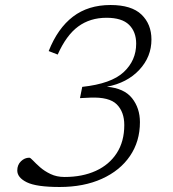

<svg xmlns="http://www.w3.org/2000/svg" viewBox="-20 -737 690 767"><path d="M238 -30Q309 -30 362.8 -54.5Q416.5 -79 446.5 -125.5Q476.5 -172 476.5 -237.5Q476.5 -290 446.5 -320Q416.5 -350 341 -347L299.5 -345L308.5 -390Q424.5 -402.5 474.2 -449Q524 -495.5 524 -562.5Q524 -610 495.5 -638Q467 -666 405.5 -666Q340 -666 292.5 -631.2Q245 -596.5 210.5 -519L174.5 -533Q210.5 -624 271.5 -670.5Q332.5 -717 421.5 -717Q505.5 -717 545.2 -678.8Q585 -640.5 585 -579Q585 -510 536.5 -458Q488 -406 407 -390.5Q476 -384.5 507.5 -344.8Q539 -305 539 -249Q539 -172 499.2 -113.8Q459.5 -55.5 387.2 -22.8Q315 10 218 10Q125.5 10 87.2 -8.8Q49 -27.5 49 -56Q49 -78.5 63.8 -92.8Q78.5 -107 97 -107Q101.5 -107 112.2 -95.5Q123 -84 140.2 -68.8Q157.5 -53.5 182 -41.8Q206.5 -30 238 -30Z"/></svg>

Font: Newsreader Caption Light
Style: Italic
Weight: 300
Italic angle: -17°
Designer: Hugues Gentile
Foundry: Production Type
Version: Version 1.001